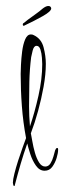

<svg xmlns="http://www.w3.org/2000/svg" viewBox="-20 -553 214 641"><path d="M27 68Q25 68 24 63Q23 58 23 57Q23 47 28 27Q33 7 40.5 -16.5Q48 -40 55.5 -60.5Q63 -81 67 -92Q57 -145 53 -199Q49 -253 49 -306Q49 -315 50 -336.5Q51 -358 54 -381.5Q57 -405 64 -421.5Q71 -438 83 -438Q89 -438 92 -436Q118 -424 125.5 -395Q133 -366 133 -340Q133 -305 125.5 -263.5Q118 -222 107 -182Q96 -142 83 -108Q85 -99 88 -81Q91 -63 96.5 -43.5Q102 -24 110.5 -10.5Q119 3 131 3Q142 3 148.5 -7.5Q155 -18 158.5 -31Q162 -44 164 -51Q165 -53 166.5 -56Q168 -59 171 -59Q174 -59 174 -55V-53Q174 -42 169 -25.5Q164 -9 154.5 4Q145 17 129 17Q112 17 100 0Q88 -17 81 -39Q74 -61 71 -74Q59 -40 49 -6Q39 28 30 63Q30 64 29.5 66Q29 68 27 68ZM80 -131Q96 -178 108.5 -234Q121 -290 121 -339Q121 -345 120 -360Q119 -375 115 -387.5Q111 -400 102 -400Q93 -400 89 -384Q85 -368 84 -362Q79 -322 78 -280Q77 -238 77 -198Q77 -166 80 -131ZM62 -468Q61 -467 59 -467Q56 -467 56 -471Q56 -475 59 -476Q62 -479 73.5 -487.5Q85 -496 99 -506Q113 -516 122 -524Q127 -528 132 -530.5Q137 -533 141 -533Q146 -533 148 -531Q151 -528 151 -525Q151 -515 122.5 -499Q94 -483 62 -468Z"/></svg>

Font: Sassy Frass
Style: Regular
Weight: 400
Designer: Robert E. Leuschke
Foundry: Robert E. Leuschke
Version: Version 1.010; ttfautohint (v1.8.3)